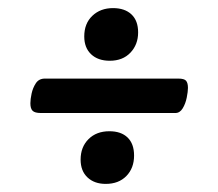

<svg xmlns="http://www.w3.org/2000/svg" viewBox="-20 -488 539 474"><path d="M251 -338Q222 -338 205 -354Q188 -370 188 -398Q188 -430 208 -449Q228 -468 259 -468Q288 -468 304.5 -452.5Q321 -437 321 -408Q321 -378 302 -358Q283 -338 251 -338ZM81 -209Q66 -209 60.5 -214.5Q55 -220 55 -233Q55 -243 58 -257Q61 -271 68.5 -282.5Q76 -294 91 -294H420Q435 -294 439.5 -288.5Q444 -283 444 -271Q444 -262 441 -247Q438 -232 431 -220.5Q424 -209 413 -209ZM241 -34Q213 -34 196 -50Q179 -66 179 -94Q179 -125 198.5 -144.5Q218 -164 250 -164Q279 -164 295 -148.5Q311 -133 311 -104Q311 -73 292 -53.5Q273 -34 241 -34Z"/></svg>

Font: Akaya Kanadaka
Style: Regular
Weight: 400
Designer: Vaishnavi Murthy Yerkadithaya, Juan Luis Blanco Aristondo
Version: Version 1.002; ttfautohint (v1.8.3)